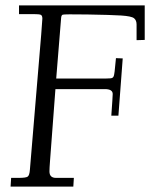

<svg xmlns="http://www.w3.org/2000/svg" viewBox="-20 -687 583 707"><path d="M162.1 -55.9Q162.1 -32 186 -32H252L250 0H19L21 -32H49.1Q75.2 -32 81.9 -36.6Q88.6 -41.3 90.1 -62Q105.7 -250.2 118.7 -404.1Q136 -606.7 136 -618.4Q136 -630.1 129.9 -632.6Q123.8 -635 105 -635H50V-667H512.9V-540L482.9 -539.1V-596.9Q482.9 -612.3 473.5 -619.9Q464.1 -627.4 426.1 -629.9Q388.2 -632.3 302 -633.7Q215.8 -635 210.8 -632.9Q205.8 -630.9 205.1 -621.1L187 -397.9H371.1Q390.1 -397.9 393.8 -400.4Q397.5 -402.8 398.9 -406.9Q400.4 -410.9 402.1 -424.1L407 -472.9L431.9 -471.9L416 -261H389.9Q395 -331.8 395 -340.8Q395 -358.9 366 -358.9H184.1L164.1 -93Q162.1 -67.1 162.1 -55.9Z"/></svg>

Font: Linden Hill
Style: Italic
Weight: 400
Italic angle: -5.60001°
Version: Version 1.201